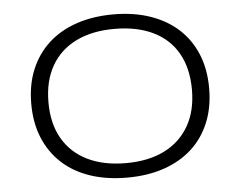

<svg xmlns="http://www.w3.org/2000/svg" viewBox="-51 -775 1059 845"><g transform="rotate(-5 478.0 -352.5)"><path d="M478 8Q387 8 314.5 -16.5Q242 -41 191 -88Q140 -135 112.5 -201.5Q85 -268 85 -352Q85 -436 112.5 -502.5Q140 -569 191 -616Q242 -663 315 -688Q388 -713 479 -713Q569 -713 641.5 -688Q714 -663 765 -616.5Q816 -570 843.5 -503.5Q871 -437 871 -353Q871 -269 843.5 -202Q816 -135 765 -88.5Q714 -42 641.5 -17Q569 8 478 8ZM478 -56Q577 -56 647.5 -91Q718 -126 756.5 -192.5Q795 -259 795 -353Q795 -447 757.5 -513.5Q720 -580 648.5 -614.5Q577 -649 478 -649Q379 -649 308 -614Q237 -579 199 -512.5Q161 -446 161 -352Q161 -258 199 -192Q237 -126 308 -91Q379 -56 478 -56Z"/></g></svg>

Font: Nunito Sans 10pt Expanded Light
Style: Regular
Weight: 300
Width: 7
Designer: Vernon Adams
Foundry: Vernon Adams
Version: Version 3.101;gftools[0.9.27]